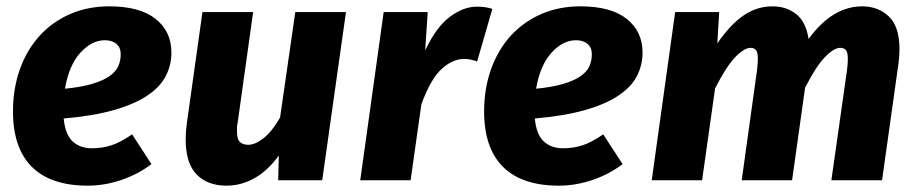

<svg xmlns="http://www.w3.org/2000/svg" viewBox="-20 -569 2900 606"><path d="M521 -403Q521 -363 503 -328.5Q485 -294 444.5 -267Q404 -240 339 -221.5Q274 -203 181 -195Q186 -144 209.5 -122.5Q233 -101 270 -101Q302 -101 330.5 -110Q359 -119 397 -145L458 -51Q416 -19 363 -1Q310 17 257 17Q140 17 80.5 -42.5Q21 -102 21 -217Q21 -290 43 -351Q65 -412 105 -456Q145 -500 201 -524.5Q257 -549 325 -549Q421 -549 471 -509.5Q521 -470 521 -403ZM311 -442Q270 -442 234 -403Q198 -364 185 -289Q236 -294 270 -304Q304 -314 324.5 -328Q345 -342 353 -359.5Q361 -377 361 -398Q361 -419 347.5 -430.5Q334 -442 311 -442Z M779 -531 730 -181Q728 -173 728 -166V-153Q728 -129 737.5 -120.5Q747 -112 764 -112Q785 -112 811.5 -132.5Q838 -153 864 -198L912 -531H1072L997 0H858L860 -78Q825 -30 783 -6.5Q741 17 695 17Q635 17 600.5 -18.5Q566 -54 566 -129Q566 -141 567 -154.5Q568 -168 570 -182L619 -531Z M1486 -375Q1475 -379 1465 -381Q1455 -383 1443 -383Q1407 -382 1373 -350.5Q1339 -319 1310 -240L1276 0H1117L1191 -531H1330L1322 -410Q1357 -484 1400 -516Q1443 -548 1485 -548Q1513 -548 1534 -541Z M2008 -403Q2008 -363 1990 -328.5Q1972 -294 1931.5 -267Q1891 -240 1826 -221.5Q1761 -203 1668 -195Q1673 -144 1696.5 -122.5Q1720 -101 1757 -101Q1789 -101 1817.5 -110Q1846 -119 1884 -145L1945 -51Q1903 -19 1850 -1Q1797 17 1744 17Q1627 17 1567.5 -42.5Q1508 -102 1508 -217Q1508 -290 1530 -351Q1552 -412 1592 -456Q1632 -500 1688 -524.5Q1744 -549 1812 -549Q1908 -549 1958 -509.5Q2008 -470 2008 -403ZM1798 -442Q1757 -442 1721 -403Q1685 -364 1672 -289Q1723 -294 1757 -304Q1791 -314 1811.5 -328Q1832 -342 1840 -359.5Q1848 -377 1848 -398Q1848 -419 1834.5 -430.5Q1821 -442 1798 -442Z M2321 0 2369 -345Q2372 -369 2372 -383Q2372 -404 2366 -411Q2360 -418 2349 -418Q2329 -418 2300.5 -388.5Q2272 -359 2237 -290L2196 0H2037L2111 -531H2250L2244 -432Q2286 -493 2328 -521Q2370 -549 2418 -549Q2462 -549 2493 -524.5Q2524 -500 2532 -446Q2572 -500 2614 -524.5Q2656 -549 2701 -549Q2752 -549 2785.5 -517Q2819 -485 2819 -414Q2819 -394 2816 -370L2764 0H2604L2653 -345Q2656 -367 2656 -382Q2656 -405 2649.5 -411.5Q2643 -418 2632 -418Q2612 -418 2583.5 -388.5Q2555 -359 2521 -292L2480 0Z"/></svg>

Font: Szlgxwxxxixliatcpuztgldltzi
Style: Regular
Weight: 700
Italic angle: -8°
Designer: Carrois Corporate & Edenspiekermann
Foundry: Carrois Corporate GbR & Edenspiekermann AG
Version: Version 2.001